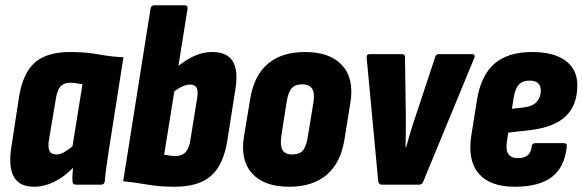

<svg xmlns="http://www.w3.org/2000/svg" viewBox="-20 -703 2221 731"><path d="M110 8Q53 8 32 -31Q11 -70 24 -148L53 -337Q68 -426 113.5 -465.5Q159 -505 248 -505Q307 -505 355 -496Q403 -487 450 -485L394 -129Q389 -96 385 -67Q381 -38 379 -14Q378 0 365 0H269Q256 0 256 -14Q255 -25 256 -38Q257 -51 258 -64Q224 -29 186 -10.5Q148 8 110 8ZM195 -115Q209 -115 224 -123.5Q239 -132 256 -146L294 -382Q282 -384 271 -386Q260 -388 248 -388Q223 -388 210.5 -374Q198 -360 193 -329L166 -168Q162 -142 168.5 -128.5Q175 -115 195 -115Z M644 8Q589 8 542.5 0Q496 -8 449 -13L553 -669Q555 -683 567 -683H682Q696 -683 694 -669L605 -114Q615 -112 626.5 -110.5Q638 -109 649 -109Q673 -109 686.5 -123.5Q700 -138 705 -171L731 -332Q735 -359 728 -370Q721 -381 703 -381Q688 -381 669.5 -371.5Q651 -362 629 -344L642 -438Q680 -471 715.5 -488Q751 -505 788 -505Q844 -505 866 -470Q888 -435 876 -362L845 -165Q830 -74 783 -33Q736 8 644 8Z M1081 8Q986 8 940 -42.5Q894 -93 909 -184L932 -323Q946 -414 999 -459.5Q1052 -505 1142 -505Q1236 -505 1282.5 -454.5Q1329 -404 1314 -312L1292 -175Q1278 -84 1224.5 -38Q1171 8 1081 8ZM1093 -115Q1120 -115 1133 -130Q1146 -145 1152 -183L1173 -311Q1179 -348 1168.5 -365Q1158 -382 1130 -382Q1104 -382 1090.5 -367Q1077 -352 1071 -313L1051 -185Q1046 -149 1055.5 -132Q1065 -115 1093 -115Z M1434 0Q1422 0 1420 -13L1376 -483Q1374 -497 1389 -497H1510Q1523 -497 1522 -483L1525 -261Q1525 -231 1525 -203Q1525 -175 1524 -142H1526Q1535 -174 1543.5 -202.5Q1552 -231 1563 -263L1636 -483Q1639 -497 1650 -497H1776Q1791 -497 1786 -483L1592 -13Q1587 0 1577 0Z M1940 8Q1845 8 1802 -43Q1759 -94 1775 -191L1796 -322Q1811 -416 1862.5 -460.5Q1914 -505 2006 -505Q2088 -505 2133 -472Q2178 -439 2178 -379Q2178 -303 2134.5 -261Q2091 -219 2001 -208L1915 -198L1910 -164Q1905 -132 1915.5 -116.5Q1926 -101 1952 -101Q1975 -101 1988.5 -111.5Q2002 -122 2004 -145Q2006 -158 2018 -158H2126Q2140 -158 2138 -145Q2130 -67 2081.5 -29.5Q2033 8 1940 8ZM1929 -289 1975 -294Q2008 -298 2023.5 -315.5Q2039 -333 2039 -358Q2039 -377 2028.5 -386.5Q2018 -396 1996 -396Q1970 -396 1956 -381.5Q1942 -367 1936 -333Z"/></svg>

Font: Sofia Sans Condensed Black
Style: Italic
Weight: 900
Italic angle: -9°
Version: Version 4.100